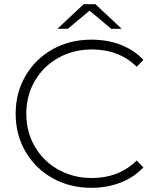

<svg xmlns="http://www.w3.org/2000/svg" viewBox="-20 -895 756 920"><path d="M55 -350Q55 -451 102.5 -532Q150 -613 232.5 -659Q315 -705 418 -705Q494 -705 558 -680.5Q622 -656 667 -608L635 -575Q551 -658 420 -658Q332 -658 260 -618Q188 -578 147 -507.5Q106 -437 106 -350Q106 -263 147 -192.5Q188 -122 260 -82Q332 -42 420 -42Q550 -42 635 -126L667 -93Q622 -45 557.5 -20Q493 5 418 5Q315 5 232.5 -41Q150 -87 102.5 -168Q55 -249 55 -350ZM381 -875H437L563 -757H513L409 -844L305 -757H255Z"/></svg>

Font: Goldbeck Next Light
Style: Regular
Weight: 300
Designer: Julieta Ulanovsky
Foundry: Julieta Ulanovsky
Version: Version 7.200